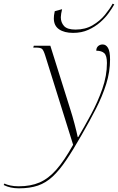

<svg xmlns="http://www.w3.org/2000/svg" viewBox="-159 -785 642 1045"><path d="M239 -606Q191 -606 162.5 -625.5Q134 -645 134 -685Q134 -692 135 -701.5Q136 -711 139 -724L179 -735Q176 -723 174 -711Q172 -699 172 -691Q172 -663 189.5 -643.5Q207 -624 252 -624Q305 -624 345 -647.5Q385 -671 412 -704Q439 -737 454 -765L463 -761Q452 -741 433 -714.5Q414 -688 386 -663.5Q358 -639 321.5 -622.5Q285 -606 239 -606ZM-56 240Q-103 240 -139 222L-135 214Q-123 220 -103 224.5Q-83 229 -57 229Q8 229 56.5 208Q105 187 148 138Q191 89 239 3L87 -483Q78 -512 69.5 -519Q61 -526 36 -526H22L25 -536H115L223 -192Q235 -155 246.5 -111.5Q258 -68 264 -39H267Q300 -95 336.5 -162.5Q373 -230 398 -301.5Q423 -373 423 -442Q423 -482 408.5 -495.5Q394 -509 365 -509Q365 -525 375 -534Q385 -543 400 -543Q418 -543 429 -524Q440 -505 440 -461Q440 -394 419 -327.5Q398 -261 363 -192.5Q328 -124 285 -50Q239 31 201.5 86.5Q164 142 127.5 176Q91 210 47.5 225Q4 240 -56 240Z"/></svg>

Font: Noto Serif Display ExtraLight
Style: Italic
Weight: 200
Italic angle: -12°
Designer: Monotype Design Team
Foundry: Monotype Imaging Inc.
Version: Version 2.009